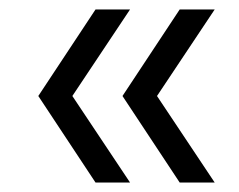

<svg xmlns="http://www.w3.org/2000/svg" viewBox="-20 -525 505 406"><path d="M182 -505H255L133 -322L255 -139H182L61 -322ZM360 -505H434L312 -322L434 -139H360L239 -322Z"/></svg>

Font: Khand
Style: Regular
Weight: 400
Designer: Devanagari: Sanchit Sawaria, Jyotish Sonowal; Latin: Satya Rajpurohit
Foundry: Indian Type Foundry
Version: Version 1.101;PS 1.0;hotconv 1.0.78;makeotf.lib2.5.61930; tt